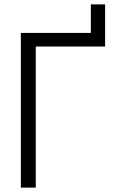

<svg xmlns="http://www.w3.org/2000/svg" viewBox="-20 -855 519 875"><path d="M394 -665V-835H459V-665ZM75 0V-705H459V-643H143V0Z"/></svg>

Font: TikTok Sans Light
Style: Regular
Weight: 300
Version: Version 4.000